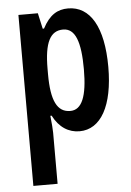

<svg xmlns="http://www.w3.org/2000/svg" viewBox="-55 -594 597 876"><g transform="rotate(-5 243.0 -156.5)"><path d="M290 -553C242 -553 205 -532 173 -471H167L151 -543H62V240H173V6C173 -9 171 -34 167 -72H173C201 -17 244 10 294 10C392 10 450 -94 450 -271C450 -454 391 -553 290 -553ZM259 -459C315 -459 338 -396 338 -270C338 -146 313 -86 260 -86C200 -86 173 -140 173 -262V-286C173 -407 200 -459 259 -459Z"/></g></svg>

Font: Noto Sans Gurmukhi UI ExtraCondensed SemiBold
Style: Regular
Weight: 600
Width: 2
Designer: Jelle Bosma - Monotype Design Team
Foundry: Monotype Imaging Inc.
Version: Version 2.004